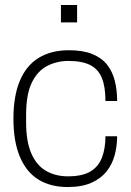

<svg xmlns="http://www.w3.org/2000/svg" viewBox="-20 -740 525 772"><path d="M252 12Q183 12 134.5 -18Q86 -48 60 -109.5Q34 -171 34 -263Q34 -353 59.5 -414.5Q85 -476 135 -507Q185 -538 257 -538Q313 -538 350.5 -523Q388 -508 410 -480.5Q432 -453 441.5 -415.5Q451 -378 451 -334H404Q404 -391 389.5 -426.5Q375 -462 342.5 -478.5Q310 -495 255 -495Q209 -495 170 -475Q131 -455 108 -408Q85 -361 85 -278V-248Q85 -171 106 -123Q127 -75 165 -53Q203 -31 253 -31Q311 -31 343.5 -50.5Q376 -70 390 -106.5Q404 -143 404 -192H451Q451 -154 441.5 -117.5Q432 -81 409.5 -52Q387 -23 348.5 -5.5Q310 12 252 12ZM225 -650V-720H290V-650Z"/></svg>

Font: Archivo SemiBold Thin
Style: Regular
Weight: 250
Version: Version 2.001